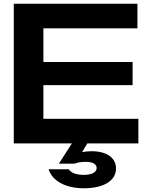

<svg xmlns="http://www.w3.org/2000/svg" viewBox="-20 -770 815 1031"><path d="M213 -313H692V-437H213V-618H718V-750H54V0H366L296 109H379C394 103 416 99 441 99C479 99 499 112 499 132C499 153 477 169 430 169C387 169 361 157 349 139H241C261 202 333 241 430 241C542 241 603 197 603 135C603 78 554 42 472 42C452 42 436 44 421 47L449 0H723V-132H213Z"/></svg>

Font: Bounded Med
Style: Regular
Weight: 500
Designer: Vlad Churkin
Version: Version 3.0